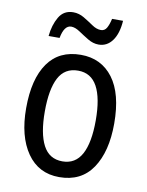

<svg xmlns="http://www.w3.org/2000/svg" viewBox="-84 -790 660 861"><g transform="rotate(10 246.5 -360.0)"><path d="M447 -269Q447 -141 396 -65.5Q345 10 245 10Q151 10 98.5 -65.5Q46 -141 46 -269Q46 -402 97 -474.5Q148 -547 247 -547Q340 -547 393.5 -476Q447 -405 447 -269ZM131 -269Q131 -169 159 -115.5Q187 -62 247 -62Q306 -62 334.5 -114.5Q363 -167 363 -269Q363 -370 334.5 -422.5Q306 -475 247 -475Q186 -475 158.5 -422.5Q131 -370 131 -269ZM89 -605Q94 -656 115.5 -692.5Q137 -729 180 -729Q206 -729 229.5 -715Q253 -701 274 -686.5Q295 -672 315 -672Q332 -672 341 -687.5Q350 -703 356 -730H406Q402 -671 378 -638.5Q354 -606 316 -606Q291 -606 267 -620.5Q243 -635 221.5 -649.5Q200 -664 182 -664Q150 -664 139 -605Z"/></g></svg>

Font: Noto Sans Gurmukhi Condensed
Style: Regular
Weight: 400
Width: 3
Designer: Jelle Bosma - Monotype Design Team
Foundry: Monotype Imaging Inc.
Version: Version 2.004; ttfautohint (v1.8.4.7-5d5b)